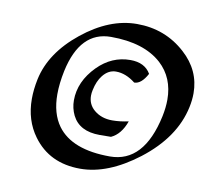

<svg xmlns="http://www.w3.org/2000/svg" viewBox="-72 -750 857 783"><g transform="rotate(10 356.5 -359.0)"><path d="M362.3 -198.2Q278.3 -198.2 248.5 -257.8Q234.4 -286.6 234.4 -319.3Q234.4 -397.5 298.3 -462.4Q356.4 -521 433.1 -521Q493.2 -521 517.6 -478.5Q493.2 -433.1 463.9 -433.1Q424.3 -464.4 383.8 -464.4Q352.1 -464.4 329.1 -435.1Q310.5 -411.6 302.7 -374Q299.8 -361.3 299.8 -350.1Q299.8 -314 327.1 -291Q357.4 -265.6 402.3 -265.6Q434.1 -265.6 469.7 -273.4Q449.7 -217.3 409.2 -198.7ZM307.6 -48.8Q180.2 -48.8 111.8 -142.6Q64.5 -207 64.5 -295.4Q64.5 -334.5 73.7 -378.4Q97.7 -490.7 209.2 -580.6Q320.8 -670.4 434.6 -670.4Q551.3 -670.4 635.3 -594.2Q710 -526.9 710 -431.6Q710 -404.3 703.6 -374Q676.3 -244.1 545.9 -143.6Q421.9 -48.8 307.6 -48.8ZM418.5 -119.1Q559.1 -119.1 601.6 -317.9Q609.4 -355 609.4 -387.7Q609.4 -478.5 548.8 -534.2Q476.1 -600.1 338.9 -600.1Q211.4 -600.1 174.8 -430.2Q163.6 -376.5 163.6 -332Q163.6 -252.4 200.2 -202.1Q261.2 -119.1 418.5 -119.1Z"/></g></svg>

Font: Balgruf
Style: Italic
Weight: 500
Italic angle: -12°
Designer: Paul James Miller
Foundry: High-Logic / Made with FontCreator
Version: Version 1.201;March 28, 2021;FontCreator 13.0.0.2683 64-bit